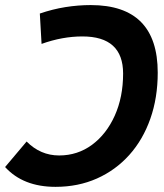

<svg xmlns="http://www.w3.org/2000/svg" viewBox="-39 -723 645 753"><path d="M316.9 -703.1Q579.6 -703.1 579.6 -438Q579.6 -339.4 550.5 -257.1Q521.5 -174.8 468 -115.2Q414.6 -55.7 341.1 -22.9Q267.6 9.8 178.7 9.8Q51.8 9.8 -19 -67.9L65.4 -168Q119.6 -113.3 192.9 -113.3Q265.1 -113.3 321.8 -155Q378.4 -196.8 411.1 -269.5Q443.8 -342.3 443.8 -434.6Q443.8 -580.1 284.2 -580.1Q205.6 -580.1 124 -550.8L117.2 -669.9Q167 -687 217.3 -695.1Q267.6 -703.1 316.9 -703.1Z"/></svg>

Font: Cascadia Code PL
Style: Bold Italic
Weight: 700
Italic angle: -10°
Monospace: yes
Designer: Aaron Bell
Foundry: Saja Typeworks
Version: Version 2404.023; ttfautohint (v1.8.4)